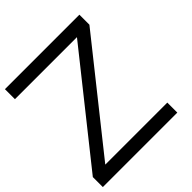

<svg xmlns="http://www.w3.org/2000/svg" viewBox="-211 -956 1112 1112"><g transform="rotate(-45 345.0 -400.0)"><path d="M508 -719 0 -81V1H610V-81H102L610 -719V-801H0V-719Z"/></g></svg>

Font: MintSans
Style: Regular
Weight: 400
Version: Version 2.0